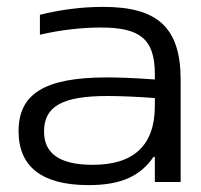

<svg xmlns="http://www.w3.org/2000/svg" viewBox="-20 -529 585 558"><path d="M280 -509C218 -509 156 -501 96 -486V-428C155 -442 218 -449 273 -449C384 -449 430 -418 430 -314V-298C364 -303 317 -304 290 -304C108 -304 34 -255 34 -148C34 -44 102 9 238 9C331 9 388 -17 426 -73H430V0H505V-297C505 -449 438 -509 280 -509ZM108 -147C108 -221 163 -250 293 -250C326 -250 380 -248 430 -244V-221C430 -107 369 -50 250 -50C150 -50 108 -85 108 -147Z"/></svg>

Font: LT Wave Light
Style: Regular
Weight: 300
Designer: Daniel Lyons
Version: Version 2.5 (Glyphs App)